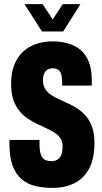

<svg xmlns="http://www.w3.org/2000/svg" viewBox="-20 -901 497 933"><path d="M234 12Q190 12 152 3Q114 -6 86 -29.5Q58 -53 42 -94Q26 -135 26 -200Q26 -204 26 -210.5Q26 -217 26 -221H172Q172 -216 172 -210.5Q172 -205 172 -200Q172 -168 178.5 -150Q185 -132 197.5 -125Q210 -118 229 -118Q240 -118 248.5 -120.5Q257 -123 264 -129Q271 -135 275.5 -143.5Q280 -152 282 -163.5Q284 -175 284 -190Q284 -213 273.5 -229Q263 -245 245 -256.5Q227 -268 205 -278Q183 -288 159 -299.5Q135 -311 113 -326Q91 -341 73 -363.5Q55 -386 44.5 -417.5Q34 -449 34 -493Q34 -549 50.5 -588.5Q67 -628 95 -652.5Q123 -677 159 -688.5Q195 -700 235 -700Q276 -700 311 -690Q346 -680 372 -658Q398 -636 412 -599.5Q426 -563 426 -510V-485H282V-498Q282 -521 278.5 -536.5Q275 -552 265 -560.5Q255 -569 236 -569Q221 -569 210.5 -562.5Q200 -556 194.5 -543.5Q189 -531 189 -510Q189 -486 199.5 -469Q210 -452 228 -440Q246 -428 268 -418Q290 -408 314 -397Q338 -386 360 -371Q382 -356 400 -334Q418 -312 428.5 -281Q439 -250 439 -207Q439 -132 414 -83.5Q389 -35 343 -11.5Q297 12 234 12ZM99 -881H187L256 -776H216L285 -881H371L287 -748H184Z"/></svg>

Font: Archivo ExtraCondensed ExtraBold
Style: Regular
Weight: 800
Width: 2
Designer: Hector Gatti
Foundry: Omnibus-Type
Version: Version 2.001